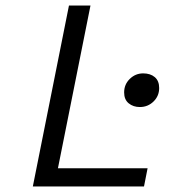

<svg xmlns="http://www.w3.org/2000/svg" viewBox="-20 -676 640 696"><path d="M99 0 230 -656H308L190 -66H515L502 0ZM487 -288Q463 -288 446.5 -301.5Q430 -315 430 -341Q430 -370 450.5 -390Q471 -410 499 -410Q525 -410 541 -396.5Q557 -383 557 -357Q557 -328 536.5 -308Q516 -288 487 -288Z"/></svg>

Font: Source Code Pro
Style: Italic
Weight: 400
Italic angle: -11°
Monospace: yes
Designer: Paul D. Hunt, Teo Tuominen
Foundry: Adobe Systems Incorporated
Version: Version 1.050;PS 1.000;hotconv 16.6.51;makeotf.lib2.5.65220